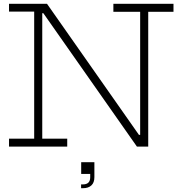

<svg xmlns="http://www.w3.org/2000/svg" viewBox="-20 -772 950 1011"><path d="M701 0 173.5 -752H227.5L755 0ZM27.5 -711V-752H227L226 -702.5H202.5V-42H334V0H27.5V-42H160V-711ZM577 -710V-752H893.5V-710H760.5V0H703L687 -62H718V-710ZM407.5 82H477V123L457.5 144H407.5ZM455 86H477V161Q477 189.5 461.2 204.2Q445.5 219 416.5 219H407V199H416.5Q435.5 199 445.2 189.8Q455 180.5 455 161.5Z"/></svg>

Font: Hepta Slab ExtraLight Light
Style: Regular
Weight: 300
Version: Version 1.100